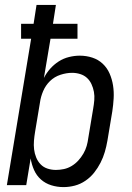

<svg xmlns="http://www.w3.org/2000/svg" viewBox="-20 -755 540 783"><path d="M239 8Q213 8 189 0.5Q165 -7 147 -23Q129 -39 119 -61.5Q109 -84 105 -109L87 0H8L107 -597H66V-658H117L129 -735H208L196 -658H296V-597H186L159 -437Q169 -457 184.5 -474.5Q200 -492 219.5 -504.5Q239 -517 261.5 -522.5Q284 -528 305 -528Q332 -528 356.5 -520Q381 -512 399 -495Q417 -478 427 -455Q437 -432 441 -406.5Q445 -381 443.5 -354Q442 -327 438 -301L418 -181Q414 -158 407.5 -135.5Q401 -113 390 -91.5Q379 -70 364 -51Q349 -32 328.5 -18Q308 -4 285 2Q262 8 239 8ZM208 -62Q224 -62 240.5 -65.5Q257 -69 272 -78Q287 -87 299 -100Q311 -113 320 -128.5Q329 -144 333.5 -160Q338 -176 340 -192L360 -312Q363 -329 364.5 -346.5Q366 -364 363 -380.5Q360 -397 353 -412Q346 -427 334.5 -437.5Q323 -448 307 -453Q291 -458 274 -458Q251 -458 226.5 -450Q202 -442 184 -424.5Q166 -407 156 -383.5Q146 -360 143 -337L123 -217Q120 -199 118.5 -181Q117 -163 119 -146Q121 -129 127.5 -113Q134 -97 145.5 -85Q157 -73 173.5 -67.5Q190 -62 208 -62Z"/></svg>

Font: Iosevka
Style: Italic
Weight: 400
Italic angle: -9°
Monospace: yes
Designer: Belleve Invis
Foundry: Belleve Invis
Version: Version 32.5.0; ttfautohint (v1.8.4)